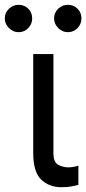

<svg xmlns="http://www.w3.org/2000/svg" viewBox="-64 -770 358 797"><path d="M12.8 -636.4Q-9.6 -636.4 -26.8 -653.6Q-44 -670.8 -44 -693.2Q-44 -717.7 -26.8 -733.8Q-9.6 -750 12.8 -750Q37.3 -750 53.4 -733.8Q69.6 -717.7 69.6 -693.2Q69.6 -670.8 53.4 -653.6Q37.3 -636.4 12.8 -636.4ZM217.3 -636.4Q195 -636.4 177.7 -653.6Q160.5 -670.8 160.5 -693.2Q160.5 -717.7 177.7 -733.8Q195 -750 217.3 -750Q241.8 -750 258 -733.8Q274.1 -717.7 274.1 -693.2Q274.1 -670.8 258 -653.6Q241.8 -636.4 217.3 -636.4ZM190.3 7.1Q140.3 7.1 107.1 -24.5Q73.9 -56.1 73.9 -134.9V-545.5H157.7V-134.9Q157.7 -96.6 177.7 -85.9Q197.8 -75.3 220.2 -75.3Q230.8 -75.3 243.4 -77.8Q256 -80.3 261.4 -82.4V-2.8Q250.7 0.4 233.3 3.7Q215.9 7.1 190.3 7.1Z"/></svg>

Font: Linik Sans
Style: Regular
Weight: 400
Designer: Rasmus Andersson (font), Marc Monis (original base), Kil Hyung-jin (Pretendard portions), Cristiano Sobral (main changes
Foundry: rsms
Version: Version 3.018;May 31, 2022;FontCreator 14.0.0.2814 64-bit; t